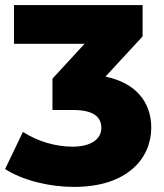

<svg xmlns="http://www.w3.org/2000/svg" viewBox="-23 -720 645 754"><path d="M268 14C478 14 571 -99 571 -219C571 -319 510 -395 391 -419L537 -577V-700H32V-548H309L183 -411V-288H265C343 -288 375 -261 375 -218C375 -171 330 -144 262 -144C195 -144 124 -165 67 -202L-3 -56C68 -11 171 14 268 14Z"/></svg>

Font: Montserrat-Alt1 ExtBd
Style: Regular
Weight: 800
Designer: Differentunic
Foundry: Differentunic
Version: Version 7.222